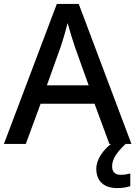

<svg xmlns="http://www.w3.org/2000/svg" viewBox="-20 -737 694 983"><path d="M540 0H548C509 31 473 78 473 127C473 188 509 226 581 226C609 226 628 222 647 216V151C636 154 619 158 597 158C571 158 554 144 554 115C554 76 578 43 623 0H653L383 -717H271L0 0H112L188 -206H464ZM362 -501 434 -300H220L292 -501C300 -524 316 -578 326 -619C334 -589 355 -522 362 -501Z"/></svg>

Font: Noto Sans Hanifi Rohingya Medium
Style: Regular
Weight: 500
Designer: Monotype Design Team and DaltonMaag
Foundry: Google LLC
Version: Version 2.102